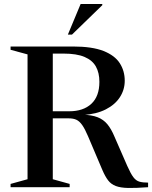

<svg xmlns="http://www.w3.org/2000/svg" viewBox="-20 -938 762 962"><path d="M327 -380.5Q397.5 -380.5 437.8 -418Q478 -455.5 478 -528Q478 -573 460.5 -604.5Q443 -636 403.5 -652.8Q364 -669.5 298.5 -669.5H144L156.5 -705H345.5Q442 -705 498.8 -682.5Q555.5 -660 580.2 -621.2Q605 -582.5 605 -533.5Q605 -489 581 -451.5Q557 -414 510.2 -390Q463.5 -366 393.5 -361.5V-363.5Q440 -362 469.2 -350.5Q498.5 -339 518 -315.5Q537.5 -292 553.5 -253.5L617.5 -107Q634.5 -68.5 648 -50.5Q661.5 -32.5 678.5 -27.8Q695.5 -23 722 -23V0Q661 4.5 622.5 3.8Q584 3 560.2 -6Q536.5 -15 521.8 -34.2Q507 -53.5 493 -86L421 -255.5Q405.5 -292 392 -311.2Q378.5 -330.5 363 -337.8Q347.5 -345 324 -345H154.5L142 -380.5ZM244.5 -705V-40L329 -16.5V0H33V-16.5L118 -40V-665.5L33 -688.5V-705ZM320 -764.5 384 -918H492.5V-912L340.5 -764.5Z"/></svg>

Font: Newsreader 60pt Medium
Style: Regular
Weight: 500
Designer: Hugues Gentile
Foundry: Production Type
Version: Version 1.003